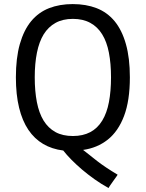

<svg xmlns="http://www.w3.org/2000/svg" viewBox="-20 -735 721 950"><path d="M517.1 195.3Q480.5 175.3 447.3 151.6Q414.1 127.9 385.3 103.5Q356.9 79.1 333.3 55.2Q309.6 31.2 293 9.8Q180.2 -4.4 120.6 -92.3Q90.3 -137.2 74.5 -201.9Q58.6 -266.6 58.6 -352.5Q58.6 -447.8 78.1 -516.8Q97.7 -585.9 134.3 -630.4Q170.9 -674.3 222.9 -694.6Q274.9 -714.8 339.8 -714.8Q405.8 -714.8 458 -694.6Q510.3 -674.3 546.9 -630.4Q583.5 -585.9 603 -516.8Q622.6 -447.8 622.6 -352.5Q622.6 -237.3 593.8 -161.1Q564.9 -85 512.9 -43.9Q460.9 -2.9 391.1 6.8Q422.9 32.2 461.4 62.3Q500 92.3 562 129.4Q562 130.9 539.6 161.6Q517.1 192.9 517.1 195.3ZM340.8 -62Q439.5 -62 485.8 -138.2Q508.8 -175.8 519 -230Q529.3 -284.2 529.3 -352.5Q529.3 -420.4 518.8 -474.6Q508.3 -528.8 485.4 -565.4Q462.9 -602.1 426.8 -621.8Q390.6 -641.6 340.8 -641.6Q290.5 -641.6 254.9 -621.8Q219.2 -602.1 196.3 -565.4Q173.8 -528.8 162.8 -474.6Q151.9 -420.4 151.9 -352.5Q151.9 -284.2 162.4 -230Q172.9 -175.8 195.8 -138.2Q218.8 -101.1 254.4 -81.5Q290 -62 340.8 -62Z"/></svg>

Font: Mako
Style: Regular
Weight: 400
Designer: vernon adams
Foundry: vernon adams
Version: Version 1.100; ttfautohint (v1.8.4.7-5d5b);gftools[0.9.33]